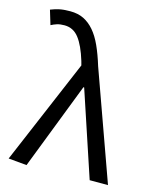

<svg xmlns="http://www.w3.org/2000/svg" viewBox="-121 -891 794 982"><g transform="rotate(15 276.0 -400.0)"><path d="M18 0 254 -556 248 -578Q225 -654 195 -693Q165 -732 118 -732Q95 -732 79 -727Q63 -722 48 -714L25 -790Q45 -798 68 -803.5Q91 -809 128 -809Q169 -809 199.5 -794Q230 -779 255 -750Q280 -721 300 -677Q320 -633 338 -574L544 0H447L297 -451H293L115 9Z"/></g></svg>

Font: Kinto Sans
Style: Regular
Weight: 400
Designer: Authors: Ryoko NISHIZUKA  (kana & ideographs); Paul D. Hunt (Latin, Greek & Cyrillic); Wenlong ZHANG  (bopomofo); Sandol
Foundry: Adobe Systems Incorporated, ookami Inc.
Version: Version 0.001